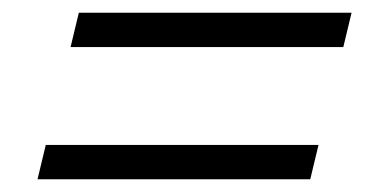

<svg xmlns="http://www.w3.org/2000/svg" viewBox="-20 -456 590 302"><path d="M52 -228H481L468 -174H39ZM104 -436H533L520 -382H91Z"/></svg>

Font: IBM Plex Serif Text
Style: Italic
Weight: 450
Italic angle: -14°
Designer: Mike Abbink, Paul van der Laan, Pieter van Rosmalen
Foundry: Bold Monday
Version: Version 3.001